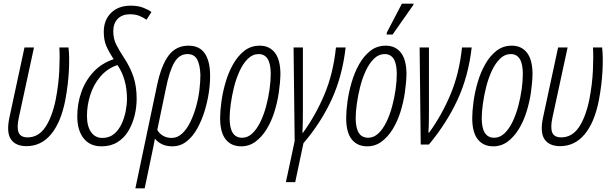

<svg xmlns="http://www.w3.org/2000/svg" viewBox="-20 -791 3340 1051"><path d="M125 9Q65 9 39.5 -29Q14 -67 32 -150L114 -531H166L83 -147Q71 -92 82 -65.5Q93 -39 131 -39Q190 -39 227.5 -94Q265 -149 285 -246Q301 -329 304.5 -404Q308 -479 305 -531H355Q361 -480 357 -403Q353 -326 337 -241Q313 -120 259 -55.5Q205 9 125 9Z M535 10Q473 10 438 -33.5Q403 -77 403 -154Q403 -223 425 -286Q447 -349 491.5 -397Q536 -445 602 -467Q577 -505 562.5 -538Q548 -571 548 -616Q548 -681 588 -720.5Q628 -760 696 -760Q736 -760 765 -748.5Q794 -737 809 -725L782 -683Q765 -695 743 -704Q721 -713 692 -713Q649 -713 624.5 -688Q600 -663 600 -619Q600 -579 617 -545.5Q634 -512 660 -473Q694 -421 711 -369Q728 -317 728 -251Q728 -203 716.5 -157Q705 -111 682 -73Q659 -35 622.5 -12.5Q586 10 535 10ZM540 -36Q578 -36 604 -57.5Q630 -79 645.5 -112.5Q661 -146 668 -182.5Q675 -219 675 -250Q675 -359 623 -435Q567 -416 529.5 -372Q492 -328 474 -271Q456 -214 456 -157Q456 -100 478.5 -68Q501 -36 540 -36Z M839 -321Q862 -432 902.5 -486.5Q943 -541 1012 -541Q1071 -541 1100 -500Q1129 -459 1130 -382Q1131 -340 1123.5 -287.5Q1116 -235 1100 -183Q1084 -131 1059.5 -87Q1035 -43 1001 -16.5Q967 10 924 10Q890 10 866 -2Q842 -14 828 -32Q826 -18 822.5 -3Q819 12 816 29L772 240H721ZM919 -36Q951 -36 976.5 -59.5Q1002 -83 1021 -121.5Q1040 -160 1053 -206Q1066 -252 1071.5 -297.5Q1077 -343 1077 -381Q1075 -437 1059 -466Q1043 -495 1006 -495Q961 -495 934 -448.5Q907 -402 888 -306L841 -80Q851 -61 871.5 -48.5Q892 -36 919 -36Z M1300 10Q1246 10 1215.5 -28Q1185 -66 1185 -145Q1185 -183 1192 -234.5Q1199 -286 1214.5 -339.5Q1230 -393 1255.5 -438.5Q1281 -484 1317 -512.5Q1353 -541 1402 -541Q1455 -541 1485 -502Q1515 -463 1515 -385Q1514 -337 1506 -283Q1498 -229 1481.5 -177Q1465 -125 1439 -83Q1413 -41 1378.5 -15.5Q1344 10 1300 10ZM1305 -37Q1336 -37 1361 -60.5Q1386 -84 1405 -123Q1424 -162 1436.5 -208.5Q1449 -255 1455.5 -301.5Q1462 -348 1462 -386Q1462 -495 1396 -495Q1363 -495 1337 -469.5Q1311 -444 1292 -403Q1273 -362 1261 -314Q1249 -266 1243 -221Q1237 -176 1237 -144Q1237 -37 1305 -37Z M1545 206 1593 -19 1587 -531H1638V-180Q1638 -155 1637.5 -122.5Q1637 -90 1635 -65H1639Q1708 -160 1756 -274Q1804 -388 1819 -531H1872Q1854 -374 1795.5 -246.5Q1737 -119 1641 -7L1596 206Z M1990 10Q1936 10 1905.5 -28Q1875 -66 1875 -145Q1875 -183 1882 -234.5Q1889 -286 1904.5 -339.5Q1920 -393 1945.5 -438.5Q1971 -484 2007 -512.5Q2043 -541 2092 -541Q2145 -541 2175 -502Q2205 -463 2205 -385Q2204 -337 2196 -283Q2188 -229 2171.5 -177Q2155 -125 2129 -83Q2103 -41 2068.5 -15.5Q2034 10 1990 10ZM1995 -37Q2026 -37 2051 -60.5Q2076 -84 2095 -123Q2114 -162 2126.5 -208.5Q2139 -255 2145.5 -301.5Q2152 -348 2152 -386Q2152 -495 2086 -495Q2053 -495 2027 -469.5Q2001 -444 1982 -403Q1963 -362 1951 -314Q1939 -266 1933 -221Q1927 -176 1927 -144Q1927 -37 1995 -37ZM2096 -602 2098 -614 2180 -771H2244L2242 -763L2129 -602Z M2283 0 2277 -531H2328V-180Q2328 -155 2327.5 -122.5Q2327 -90 2325 -65H2329Q2398 -160 2446 -274Q2494 -388 2509 -531H2562Q2544 -374 2485 -246Q2426 -118 2328 0Z M2680 10Q2626 10 2595.5 -28Q2565 -66 2565 -145Q2565 -183 2572 -234.5Q2579 -286 2594.5 -339.5Q2610 -393 2635.5 -438.5Q2661 -484 2697 -512.5Q2733 -541 2782 -541Q2835 -541 2865 -502Q2895 -463 2895 -385Q2894 -337 2886 -283Q2878 -229 2861.5 -177Q2845 -125 2819 -83Q2793 -41 2758.5 -15.5Q2724 10 2680 10ZM2685 -37Q2716 -37 2741 -60.5Q2766 -84 2785 -123Q2804 -162 2816.5 -208.5Q2829 -255 2835.5 -301.5Q2842 -348 2842 -386Q2842 -495 2776 -495Q2743 -495 2717 -469.5Q2691 -444 2672 -403Q2653 -362 2641 -314Q2629 -266 2623 -221Q2617 -176 2617 -144Q2617 -37 2685 -37Z M3046 9Q2986 9 2960.5 -29Q2935 -67 2953 -150L3035 -531H3087L3004 -147Q2992 -92 3003 -65.5Q3014 -39 3052 -39Q3111 -39 3148.5 -94Q3186 -149 3206 -246Q3222 -329 3225.5 -404Q3229 -479 3226 -531H3276Q3282 -480 3278 -403Q3274 -326 3258 -241Q3234 -120 3180 -55.5Q3126 9 3046 9Z"/></svg>

Font: Noto Sans ExtraCondensed Light
Style: Italic
Weight: 300
Width: 2
Italic angle: -12°
Designer: Monotype Design Team
Foundry: Monotype Imaging Inc.
Version: Version 2.013; ttfautohint (v1.8.4.7-5d5b)